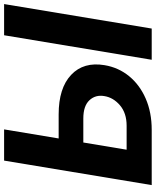

<svg xmlns="http://www.w3.org/2000/svg" viewBox="69 -836 767 946"><g transform="rotate(-90 453.0 -363.5)"><path d="M243.3 -458.5H361.9Q491.5 -458.5 556.6 -397Q621.8 -335.6 604.4 -232.2Q593 -163.7 550.1 -111.3Q507.1 -58.9 439.5 -29.5Q371.8 0 285.5 0H13.5L134.2 -727.3H288ZM223.4 -337 187.9 -123.6H306.1Q367.9 -123.6 406.4 -156.2Q445 -188.9 452.1 -233.7Q459.5 -277 431.5 -307Q403.4 -337 341.6 -337ZM905.5 -727.3 784.8 0H631L751.8 -727.3Z"/></g></svg>

Font: Inter UI
Style: Bold Italic
Weight: 700
Italic angle: 9.39999°
Designer: Rasmus Andersson
Foundry: rsms
Version: 3.2;8d6f07862